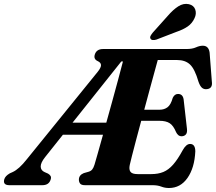

<svg xmlns="http://www.w3.org/2000/svg" viewBox="-71 -952 1109 987"><path d="M713.5 0H366.5Q347.5 0 341 -8.2Q334.5 -16.5 334.5 -29Q335 -52 359.5 -62L384 -69Q396 -72.5 402.8 -80.5Q409.5 -88.5 415 -106Q419.5 -120 431 -161.5Q442.5 -203 458.5 -259.5H252.5L161 -144.5Q137.5 -115 138.2 -95.2Q139 -75.5 159 -67L176 -59.5Q184.5 -54.5 188.8 -47.5Q193 -40.5 189.5 -29.5Q181 0 146.5 0H-22.5Q-57.5 0 -49 -30.5Q-44 -47.5 -20.5 -61L-6 -67.5Q27 -82.5 67 -133.5L431 -582.5Q449 -605 448.2 -617.8Q447.5 -630.5 431 -638Q409.5 -648 416 -670.5Q424.5 -700 459 -700H887Q917.5 -700 936.2 -708.5Q955 -717 971.5 -717Q1001.5 -717 1006.5 -682L1018 -533Q1023 -498 994.5 -494Q979.5 -491.5 968.8 -499.5Q958 -507.5 949.5 -531.5Q930.5 -597 906 -620.2Q881.5 -643.5 839 -643.5H740Q734.5 -624 723.8 -584.5Q713 -545 699 -493.8Q685 -442.5 670.5 -388H750Q773 -388 790 -400.5Q807 -413 817 -449Q826.5 -469 844 -469Q869 -469 873 -440.5L890 -290.5Q892.5 -270.5 884.8 -261.2Q877 -252 863.5 -251.5Q852.5 -251.5 845.5 -257.5Q838.5 -263.5 834 -273Q820.5 -306 801.5 -318.5Q782.5 -331 748 -331H655Q641 -279 628.5 -232Q616 -185 607.5 -151.2Q599 -117.5 596 -104Q591 -80.5 599.8 -68.8Q608.5 -57 636.5 -57H707Q742 -57 768.8 -68Q795.5 -79 819 -105.8Q842.5 -132.5 868 -179.5Q886 -212 906 -212Q933 -212 933 -173.5Q929 -89 892.8 -37.2Q856.5 14.5 797.5 14.5Q776.5 14.5 757.8 7.2Q739 0 713.5 0ZM552.5 -636 302 -321.5H475.5Q490.5 -375 506 -431.5Q521.5 -488 535.8 -540.8Q550 -593.5 561 -636ZM791 -870Q818.5 -902 845.2 -919.2Q872 -936.5 900 -930.5Q925.5 -924.5 932.8 -902.8Q940 -881 929 -858.5Q917 -832 894 -816Q871 -800 835.5 -788L733 -748.5Q723.5 -745.5 714.8 -746.2Q706 -747 702.5 -753.5Q699 -760 703.2 -768Q707.5 -776 714.5 -784.5Z"/></svg>

Font: Fraunces 72pt Soft
Style: Bold Italic
Weight: 700
Italic angle: -16°
Version: Version 1.000;[b76b70a41]